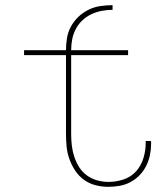

<svg xmlns="http://www.w3.org/2000/svg" viewBox="-20 -714 640 742"><path d="M399 8Q374 8 350 2Q326 -4 305.5 -18.5Q285 -33 271 -54Q257 -75 248.5 -98.5Q240 -122 237.5 -146.5Q235 -171 235 -196V-501H73V-520H235Q235 -544 239 -567.5Q243 -591 254.5 -612Q266 -633 283.5 -649.5Q301 -666 322.5 -676.5Q344 -687 367.5 -690.5Q391 -694 415 -694V-676Q394 -676 373 -672Q352 -668 333 -659Q314 -650 298.5 -635.5Q283 -621 273 -602Q263 -583 259 -562Q255 -541 255 -520H475V-501H255V-196Q255 -174 257.5 -152Q260 -130 267 -108.5Q274 -87 286 -68Q298 -49 316 -36Q334 -23 355.5 -17Q377 -11 399 -11Q429 -11 457.5 -20.5Q486 -30 505.5 -51.5Q525 -73 534 -102Q543 -131 543 -160Q543 -162 543 -164Q543 -166 543 -169H563Q564 -166 564 -163.5Q564 -161 564 -159Q564 -137 559.5 -115Q555 -93 545 -73Q535 -53 519.5 -37Q504 -21 484.5 -10.5Q465 0 443 4Q421 8 399 8Z"/></svg>

Font: Zed Sans Thin Extended
Style: Regular
Weight: 100
Width: 7
Designer: Belleve Invis
Foundry: Belleve Invis
Version: Version 1.0.0; ttfautohint (v1.8.4)